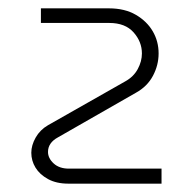

<svg xmlns="http://www.w3.org/2000/svg" viewBox="-20 -720 469 460"><path d="M144 -280Q115 -280 95 -291Q75 -302 65 -318.5Q55 -335 55 -354Q55 -372 65.5 -390.5Q76 -409 95 -420L280 -525Q300 -536 310 -554.5Q320 -573 320 -592Q320 -620 300 -642.5Q280 -665 242 -665H78V-700H241Q279 -700 305.5 -684.5Q332 -669 346 -645Q360 -621 360 -592Q360 -564 346.5 -538.5Q333 -513 306 -498L119 -391Q95 -378 95 -356Q95 -341 108.5 -328.5Q122 -316 145 -316H367V-280Z"/></svg>

Font: MuseoModerno Thin ExtraLight
Style: Regular
Weight: 250
Version: Version 1.002